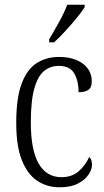

<svg xmlns="http://www.w3.org/2000/svg" viewBox="-20 -786 444 816"><path d="M233 10Q180 10 138.5 -17.5Q97 -45 73 -105Q49 -165 49 -264Q49 -371 72.5 -432Q96 -493 137 -518.5Q178 -544 230 -544Q294 -544 332 -515.5Q370 -487 370 -440Q370 -414 355.5 -404Q341 -394 314 -394Q314 -442 295.5 -474Q277 -506 230 -506Q194 -506 167.5 -484.5Q141 -463 126 -410.5Q111 -358 111 -265Q111 -148 144.5 -90.5Q178 -33 241 -33Q287 -33 316 -59.5Q345 -86 359 -119Q371 -108 371 -86Q371 -66 356 -43.5Q341 -21 310.5 -5.5Q280 10 233 10ZM189 -619Q211 -656 232 -694Q253 -732 266 -766H340V-756Q330 -739 307.5 -711.5Q285 -684 259 -655.5Q233 -627 210 -606H189Z"/></svg>

Font: Noto Serif Tamil Condensed Light
Style: Italic
Weight: 300
Width: 3
Italic angle: -12°
Designer: Indian Type Foundry, Tom Grace, and the Monotype Design Team
Foundry: Monotype Imaging Inc.
Version: Version 2.003; ttfautohint (v1.8.4.7-5d5b)